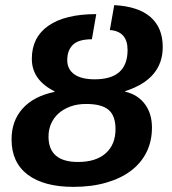

<svg xmlns="http://www.w3.org/2000/svg" viewBox="-20 -718 671 748"><path d="M242 -484Q242 -448 269.5 -428.5Q297 -409 349 -409Q477 -409 477 -523Q477 -596 408 -601L425 -698Q519 -693 566.5 -651.5Q614 -610 614 -535Q614 -410 468 -363L467 -361Q516 -350 544 -313Q572 -276 572 -221Q572 -168 551 -125.5Q530 -83 490.5 -53Q451 -23 394 -6.5Q337 10 266 10Q151 10 88 -37.5Q25 -85 25 -175Q25 -247 68 -295Q111 -343 192 -360L193 -362Q104 -406 104 -489Q104 -573 169 -618Q234 -663 355 -663L338 -565Q286 -565 264 -543.5Q242 -522 242 -484ZM284 -87Q354 -87 392 -121Q430 -155 430 -215Q430 -267 403 -290Q376 -313 316 -313Q281 -313 254 -303Q227 -293 208 -276Q189 -259 179 -236Q169 -213 169 -186Q169 -87 284 -87Z"/></svg>

Font: Libra Sans Modern
Style: Bold Italic
Weight: 700
Italic angle: -12°
Foundry: Stefan Peev, Context Ltd
Version: Version 1.000